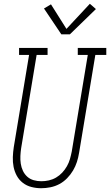

<svg xmlns="http://www.w3.org/2000/svg" viewBox="-20 -989 583 1017"><path d="M198 8Q172 8 146.5 1.5Q121 -5 101 -20.5Q81 -36 69 -58Q57 -80 52 -105Q47 -130 48 -157Q49 -184 53 -210L134 -698H81V-735H232V-698H174L92 -204Q89 -184 88 -163Q87 -142 90 -122Q93 -102 101.5 -84Q110 -66 124.5 -53Q139 -40 158.5 -34.5Q178 -29 199 -29Q219 -29 239 -33.5Q259 -38 277 -48.5Q295 -59 309.5 -74.5Q324 -90 334.5 -108.5Q345 -127 350.5 -146.5Q356 -166 360 -186L445 -698H392V-735H543V-698H485L399 -180Q395 -155 387.5 -131.5Q380 -108 367 -86Q354 -64 335.5 -45Q317 -26 294.5 -14Q272 -2 247 3Q222 8 198 8ZM305 -807 213 -944 250 -966 332 -836 456 -969 488 -941 350 -807Z"/></svg>

Font: Iosevka Slab XLtObl
Style: Regular
Weight: 200
Italic angle: -9°
Monospace: yes
Designer: Belleve Invis
Foundry: Belleve Invis
Version: Version 11.1.1; ttfautohint (v1.8.3)